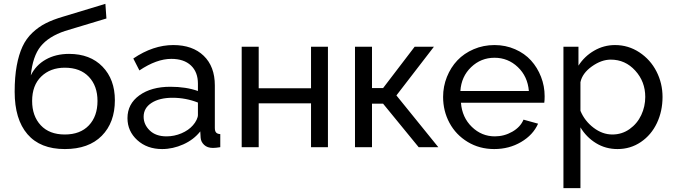

<svg xmlns="http://www.w3.org/2000/svg" viewBox="-20 -765 3500 998"><path d="M316.9 9.8Q189 9.8 122.6 -67.6Q56.2 -145 56.2 -288.1Q56.2 -364.7 66.9 -423.1Q77.6 -481.4 96.9 -522.9Q116.2 -564.5 148.2 -594.7Q180.2 -625 217.8 -644Q255.4 -663.1 307.1 -678.2L527.8 -745.1L533.2 -668.9L317.9 -604Q232.4 -575.2 191.2 -523.9Q149.9 -472.7 140.1 -373Q166 -426.3 218 -455.6Q270 -484.9 338.9 -484.9Q448.7 -484.9 512.9 -418.5Q577.1 -352.1 577.1 -244.1Q577.1 -127.9 509 -59.1Q440.9 9.8 316.9 9.8ZM316.9 -65.9Q397 -65.9 441.9 -113.3Q486.8 -160.6 486.8 -240.2Q486.8 -318.4 441.9 -365.7Q397 -413.1 316.9 -413.1Q241.7 -413.1 194.3 -367.2Q147 -321.3 147 -240.2Q147 -162.1 191.7 -114Q236.3 -65.9 316.9 -65.9Z M642.6 -150.9Q642.6 -224.6 704.3 -269.3Q766.1 -314 865.7 -314Q946.8 -314 1008.8 -292V-330.1Q1008.8 -390.6 972.4 -424.8Q936 -459 870.6 -459Q793.9 -459 704.6 -398.9L672.9 -460.9Q775.9 -530.8 880.9 -530.8Q981 -530.8 1038.8 -475.1Q1096.7 -419.4 1096.7 -320.8V-100.1Q1096.7 -83.5 1103.3 -76.2Q1109.9 -68.8 1125 -67.9V0Q1101.1 3.9 1086.9 3.9Q1057.6 3.9 1041 -12Q1024.4 -27.8 1022.9 -48.8L1021 -82Q987.3 -39.1 932.9 -14.6Q878.4 9.8 822.8 9.8Q744.6 9.8 693.6 -36.6Q642.6 -83 642.6 -150.9ZM982.9 -113.8Q994.6 -127 1001.7 -141.8Q1008.8 -156.7 1008.8 -167V-231.9Q945.3 -256.8 877 -256.8Q809.1 -256.8 767.8 -230.2Q726.6 -203.6 726.6 -158.2Q726.6 -117.7 758.3 -86.9Q790 -56.2 845.7 -56.2Q885.7 -56.2 923.1 -72Q960.4 -87.9 982.9 -113.8Z M1236.3 0V-522H1324.7V-306.2H1596.7V-522H1684.6V0H1596.7V-228H1324.7V0Z M1825.2 0V-522H1913.6V-307.1H1971.2L2135.3 -522H2235.4L2040.5 -269L2258.3 0H2156.2L1971.2 -226.1H1913.6V0Z M2548.8 9.8Q2472.2 9.8 2410.9 -27.3Q2349.6 -64.5 2316.4 -126.2Q2283.2 -188 2283.2 -261.2Q2283.2 -315.9 2303 -365.2Q2322.8 -414.6 2357.4 -451.2Q2392.1 -487.8 2442.4 -509.3Q2492.7 -530.8 2550.3 -530.8Q2607.9 -530.8 2657.5 -509Q2707 -487.3 2740.2 -450.7Q2773.4 -414.1 2792.2 -365.7Q2811 -317.4 2811 -265.1Q2811 -242.7 2809.1 -231H2376Q2381.8 -154.8 2432.6 -105.5Q2483.4 -56.2 2552.2 -56.2Q2600.6 -56.2 2642.8 -80.3Q2685.1 -104.5 2701.2 -143.1L2776.9 -122.1Q2751 -63.5 2688.7 -26.9Q2626.5 9.8 2548.8 9.8ZM2373 -292H2729Q2722.7 -367.7 2671.6 -416.3Q2620.6 -464.8 2550.3 -464.8Q2480 -464.8 2429 -416Q2377.9 -367.2 2373 -292Z M2997.1 -103V212.9H2908.7V-522H2986.8V-423.8Q3018.1 -472.7 3068.4 -501.7Q3118.7 -530.8 3176.8 -530.8Q3246.1 -530.8 3303.5 -492.9Q3360.8 -455.1 3392.3 -393.6Q3423.8 -332 3423.8 -261.2Q3423.8 -187 3394.5 -125.2Q3365.2 -63.5 3311.3 -26.9Q3257.3 9.8 3189.9 9.8Q3127.9 9.8 3077.9 -21Q3027.8 -51.8 2997.1 -103ZM3334 -261.2Q3334 -340.8 3282 -397.9Q3230 -455.1 3154.8 -455.1Q3106 -455.1 3056.4 -419.7Q3006.8 -384.3 2997.1 -337.9V-189Q3019 -136.2 3065.2 -101.1Q3111.3 -65.9 3163.1 -65.9Q3212.9 -65.9 3252.7 -94.2Q3292.5 -122.6 3313.2 -167Q3334 -211.4 3334 -261.2Z"/></svg>

Font: Rawline Medium
Style: Regular
Weight: 500
Designer: Matt McInerney, Pablo Impallari, Rodrigo Fuenzalida
Foundry: Matt McInerney, Pablo Impallari, Rodrigo Fuenzalida
Version: Version 4.020;PS 004.020;hotconv 1.0.88;makeotf.lib2.5.64775